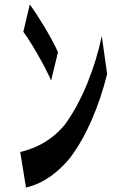

<svg xmlns="http://www.w3.org/2000/svg" viewBox="-20 -796 540 864"><path d="M114 -776 85 -653C123 -602 185 -492 210 -434L241 -561C213 -625 149 -729 114 -776ZM71 -112 97 48C181 28 244 -24 294 -84C369 -182 427 -321 462 -463L438 -634C409 -493 348 -338 271 -234C224 -177 158 -132 71 -112Z"/></svg>

Font: 寒蝉无机体 CompactMedium
Style: Regular
Weight: 500
Width: 3
Designer: ChillTanhei {Warren2060}; 
Source Han Sans {Ryoko NISHIZUKA 西塚涼子 (kana, bopomofo & ideographs); Paul D. Hunt (Latin, Gre
Foundry: ChillType&Adobe
Version: Version 1.000;Glyphs 3.1.1 (3135)